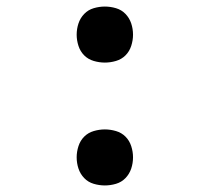

<svg xmlns="http://www.w3.org/2000/svg" viewBox="-20 -558 640 586"><path d="M300 -367Q283 -367 266 -372Q249 -377 237 -389Q225 -401 219.5 -418Q214 -435 214 -452Q214 -470 219.5 -486.5Q225 -503 237 -515.5Q249 -528 266 -533Q283 -538 300 -538Q317 -538 334 -533Q351 -528 363 -515.5Q375 -503 380.5 -486.5Q386 -470 386 -452Q386 -435 380.5 -418Q375 -401 363 -389Q351 -377 334 -372Q317 -367 300 -367ZM300 8Q283 8 266 3Q249 -2 237 -14.5Q225 -27 219.5 -43.5Q214 -60 214 -78Q214 -95 219.5 -112Q225 -129 237 -141Q249 -153 266 -158Q283 -163 300 -163Q317 -163 334 -158Q351 -153 363 -141Q375 -129 380.5 -112Q386 -95 386 -78Q386 -60 380.5 -43.5Q375 -27 363 -14.5Q351 -2 334 3Q317 8 300 8Z"/></svg>

Font: Iosevka Curly Medium Extended
Style: Regular
Weight: 500
Width: 7
Monospace: yes
Designer: Belleve Invis
Foundry: Belleve Invis
Version: Version 11.1.0; ttfautohint (v1.8.3)